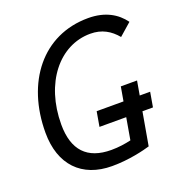

<svg xmlns="http://www.w3.org/2000/svg" viewBox="-129 -811 866 929"><g transform="rotate(-20 304.0 -346.5)"><path d="M292 9.8C381.3 9.8 460.4 -10.7 489.7 -19.5L519.5 -189.5H573.7L586.9 -265.6H533.2L545.9 -338.4H462.4L449.7 -265.6H311.5L298.3 -189.5H436L416.5 -77.1C387.2 -70.3 353 -64.9 314.5 -64.9C191.4 -64.9 128.4 -130.9 128.4 -263.2C128.4 -477.1 250.5 -628.4 410.2 -628.4C469.7 -628.4 511.7 -603 545.4 -562.5L608.4 -617.7C571.8 -668 513.7 -703.1 426.3 -703.1C190.9 -703.1 43 -511.2 43 -252C43 -87.4 135.7 9.8 292 9.8Z"/></g></svg>

Font: Cascadia Mono SemiLight
Style: Italic
Weight: 350
Italic angle: -10°
Monospace: yes
Designer: Aaron Bell
Foundry: Saja Typeworks
Version: Version 2404.023